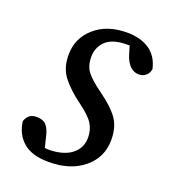

<svg xmlns="http://www.w3.org/2000/svg" viewBox="-102 -574 582 662"><g transform="rotate(20 189.0 -243.0)"><path d="M151 13Q89 13 57 -14.5Q25 -42 19 -89Q29 -119 59 -119Q84 -119 95.5 -105.5Q107 -92 112 -69L122 -28Q127 -27 132 -27Q137 -27 143 -27Q194 -29 222 -52Q250 -75 250 -112Q250 -141 236 -163Q222 -185 181 -215Q140 -245 114.5 -277Q89 -309 89 -358Q89 -419 134.5 -459Q180 -499 253 -499Q303 -499 335.5 -477Q368 -455 378 -410Q375 -394 364.5 -385.5Q354 -377 340 -377Q303 -377 286 -427L276 -460Q272 -460 268 -460Q264 -460 259 -460Q210 -458 187.5 -435Q165 -412 165 -378Q165 -345 181 -324Q197 -303 239 -273Q286 -239 307 -209Q328 -179 328 -132Q328 -68 279 -27.5Q230 13 151 13Z"/></g></svg>

Font: Source Serif 4 SmText
Style: Italic
Weight: 400
Italic angle: -12°
Designer: Frank Grießhammer
Foundry: Adobe
Version: Version 4.005;hotconv 1.1.0;makeotfexe 2.6.0